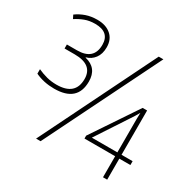

<svg xmlns="http://www.w3.org/2000/svg" viewBox="-160 -878 1033 1036"><g transform="rotate(30 356.5 -360.5)"><path d="M193 0H221L574 -714H545ZM610 0H636V-131H705V-155H636V-431H608L419 -149V-131H610ZM451 -155 579 -350Q589 -365 595.5 -375.5Q602 -386 611 -402Q610 -382 610 -362.5Q610 -343 610 -319V-155ZM142 -282Q286 -282 286 -409Q286 -493 206 -512V-514Q237 -522 257 -548.5Q277 -575 277 -617Q277 -666 245 -693.5Q213 -721 160 -721Q121 -721 89.5 -710Q58 -699 32 -680L43 -658Q69 -675 97 -685.5Q125 -696 160 -696Q250 -696 250 -617Q250 -523 146 -523H83V-498H146Q259 -498 259 -409Q259 -307 142 -307Q110 -307 81 -314.5Q52 -322 24 -335V-307Q77 -282 142 -282Z"/></g></svg>

Font: Noto Sans Display Thin
Style: Regular
Weight: 250
Designer: Monotype Design Team
Foundry: Monotype Imaging Inc.
Version: Version 1.900